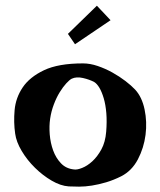

<svg xmlns="http://www.w3.org/2000/svg" viewBox="-20 -664 572 686"><path d="M276.4 -437.5Q301.8 -437.5 329.1 -428.2Q356.4 -418.9 381.8 -404.8Q407.2 -390.6 428.2 -374.5Q449.2 -358.4 462.9 -343.8Q487.3 -317.4 496.6 -272.9Q505.9 -228.5 500 -182.1Q494.1 -135.7 472.7 -94.7Q451.2 -53.7 413.1 -34.2Q385.7 -20.5 359.4 -12.7Q333 -4.9 308.6 -1Q284.2 2.9 262.7 2.9Q241.2 2.9 225.6 2Q196.3 0 164.6 -18.6Q132.8 -37.1 105 -64.5Q77.1 -91.8 57.6 -124.5Q38.1 -157.2 34.2 -186.5Q28.3 -226.6 32.2 -270.5Q36.1 -314.5 61 -351.6Q85.9 -388.7 137.2 -413.1Q188.5 -437.5 276.4 -437.5ZM244.1 -58.6Q254.9 -56.6 273.4 -64Q292 -71.3 310.1 -87.9Q328.1 -104.5 342.3 -130.4Q356.4 -156.2 359.4 -193.4Q362.3 -229.5 359.9 -259.8Q357.4 -290 350.6 -313Q343.8 -335.9 335 -350.6Q326.2 -365.2 316.4 -371.1Q299.8 -379.9 276.4 -385.3Q252.9 -390.6 236.3 -382.8Q228.5 -378.9 216.8 -366.2Q205.1 -353.5 193.4 -334.5Q181.6 -315.4 172.4 -291Q163.1 -266.6 159.2 -240.2Q155.3 -213.9 157.7 -183.6Q160.2 -153.3 169.9 -126.5Q179.7 -99.6 197.8 -80.6Q215.8 -61.5 244.1 -58.6ZM222.7 -543 326.2 -643.6 375 -591.8 248 -505.9Z"/></svg>

Font: Lakki Reddy
Style: Regular
Weight: 400
Designer: Appaji Ambarisha Darbha
Version: Version 1.0.4; ttfautohint (v1.2.42-39fb)